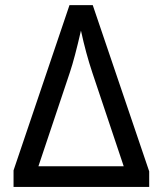

<svg xmlns="http://www.w3.org/2000/svg" viewBox="-20 -734 640 754"><path d="M565.9 -61V0H33.2V-64.9L252.9 -713.9H344.2ZM297.9 -613.8Q272.9 -504.9 254.9 -451.2L130.9 -81.1H465.8L342.8 -448.2Q317.4 -523.9 297.9 -613.8Z"/></svg>

Font: Apple Sans Adjectives
Style: Regular
Weight: 400
Monospace: yes
Foundry: Apple Sans Adjectives
Version: Version 0.01